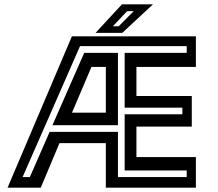

<svg xmlns="http://www.w3.org/2000/svg" viewBox="-20 -868 1007 888"><path d="M15 0 312.5 -700H886V-558.5H611V-424H867V-282.5H611V-141.5H886V0H469.5V-206H255L168.5 0ZM84.5 -49H118L209.5 -258H525.5V-49H843.5V-79.5H556.5V-339.5H823.5V-370H556.5V-623.5H843.5V-654.5H350ZM222.5 -289 369.5 -623.5H525.5V-289ZM313 -347H469.5V-558.5H403ZM422 -716 544 -848H687.5L545.5 -716ZM502 -746.5H529L598.5 -816.5H568Z"/></svg>

Font: Tourney SemiBold
Style: Regular
Weight: 600
Version: Version 1.015